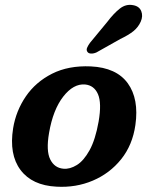

<svg xmlns="http://www.w3.org/2000/svg" viewBox="-20 -742 598 775"><path d="M346.5 -474Q450 -469 495.8 -405.8Q541.5 -342.5 526.5 -237.5Q515 -156.5 469 -99.2Q423 -42 354.8 -13Q286.5 16 208 11.5Q109.5 6.5 62.8 -56Q16 -118.5 33 -224.5Q44.5 -294.5 84.2 -352.8Q124 -411 190.2 -444.5Q256.5 -478 346.5 -474ZM236 -61Q262 -58.5 290 -75.8Q318 -93 341.5 -135.5Q365 -178 378 -251Q391 -326 375.5 -361.8Q360 -397.5 323.5 -401Q276.5 -405 235.2 -352Q194 -299 178 -205.5Q165.5 -133 182.8 -98.5Q200 -64 236 -61ZM412.5 -653Q438.5 -687.5 463.5 -707.2Q488.5 -727 518 -721Q542.5 -716.5 550.2 -696.8Q558 -677 548 -654.5Q538 -632 518.5 -616.2Q499 -600.5 465.5 -584.5L369.5 -530.5Q358.5 -525.5 348 -525.8Q337.5 -526 333 -532.5Q327.5 -540 331.8 -549.8Q336 -559.5 343.5 -569.5Z"/></svg>

Font: Fraunces 9pt SuperSoft SemiBold
Style: Italic
Weight: 600
Italic angle: -16°
Version: Version 1.000;[0bf87f6ff]